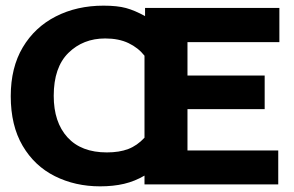

<svg xmlns="http://www.w3.org/2000/svg" viewBox="-20 -652 1040 679"><path d="M334 7Q246 7 174 -29Q102 -65 60 -136.5Q18 -208 18 -312Q18 -413 60.5 -484.5Q103 -556 177.5 -594Q252 -632 346 -632Q395 -632 426 -623.5Q457 -615 493 -595V-624H968V-503H643V-385H916V-266H643V-120H964V0H491V-31Q457 -11 419 -2Q381 7 334 7ZM358 -113Q402 -113 433.5 -125Q465 -137 491 -165V-455Q469 -483 434.5 -499.5Q400 -516 352 -516Q274 -516 222 -465Q170 -414 170 -313Q170 -220 218.5 -166.5Q267 -113 358 -113Z"/></svg>

Font: Inconsolata UltraExpanded Black
Style: Regular
Weight: 900
Width: 9
Monospace: yes
Designer: Raph Levien, Cyreal, Brenton Simpson
Foundry: Raph Levien, Cyreal, Google
Version: Version 3.001; ttfautohint (v1.8.2.53-6de2)